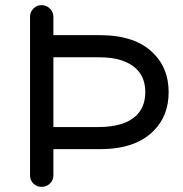

<svg xmlns="http://www.w3.org/2000/svg" viewBox="-20 -723 711 748"><path d="M370 -586Q509 -586 579 -514Q637 -456 637 -364Q637 -272 579 -214Q509 -142 370 -142H188V-40Q188 -21 174.5 -8Q161 5 142 5Q123 5 110 -8Q97 -21 97 -40V-657Q97 -676 110 -689.5Q123 -703 142 -703Q161 -703 174.5 -689.5Q188 -676 188 -657V-586ZM361 -228Q464 -228 510 -272Q546 -306 546 -364Q546 -457 453 -488Q417 -500 361 -500H188V-228Z"/></svg>

Font: Varela Round
Style: Regular
Weight: 400
Designer: Joe Prince
Foundry: Joe Prince
Version: Version 1.000